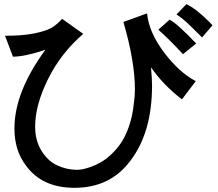

<svg xmlns="http://www.w3.org/2000/svg" viewBox="-20 -758 1040 918"><path d="M946 -579Q942 -583 934 -591Q889 -636 870 -653.5Q851 -671 824 -689L871 -738Q916 -718 982 -652L996 -637ZM918 -550 855 -499Q784 -575 737 -616L791 -664Q829 -644 918 -550ZM683 -694Q692 -604 763.5 -508.5Q835 -413 916 -370L850 -283Q761 -351 702 -436Q707 -380 707 -350Q707 -124 603 11Q507 140 336 140Q180 140 103 32Q49 -39 49 -144Q49 -318 197 -520Q98 -487 42 -487L4 -587Q89 -587 145 -598.5Q201 -610 227 -625.5Q253 -641 277 -668L378 -596Q271 -504 209.5 -379.5Q148 -255 148 -153Q148 -87 177.5 -38.5Q207 10 251 31.5Q295 53 347 54Q358 54 373 51.5Q388 49 412.5 40.5Q437 32 461 18.5Q485 5 511.5 -19.5Q538 -44 559.5 -76Q581 -108 597.5 -156.5Q614 -205 620 -264Q625 -297 625 -331Q625 -465 570 -653Z"/></svg>

Font: cwTeXHei
Style: Medium
Weight: 500
Version: Version 1.17